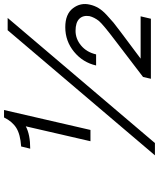

<svg xmlns="http://www.w3.org/2000/svg" viewBox="62 -831 789 953"><g transform="rotate(-90 456.5 -354.5)"><path d="M852 -51 840 0H606H542L551 -39L733 -178Q811 -237 829 -258Q847 -281 853 -305Q858 -337 839.5 -355.5Q821 -374 780 -374Q740 -374 707 -346.5Q674 -319 663 -272H608Q623 -338 676 -381.5Q729 -425 798 -425Q863 -425 892 -387Q921 -349 910 -303Q905 -280 893 -260Q881 -240 857 -218Q833 -196 820.5 -185.5Q808 -175 773 -149L642 -51ZM206 -644Q266 -648 298 -668Q330 -688 350 -729H387L288 -300H232L306 -621Q265 -599 195 -599ZM783 -711H844L223 20H162Z"/></g></svg>

Font: Miedinger
Style: Italic
Weight: 400
Italic angle: -13°
Version: Version 001.000